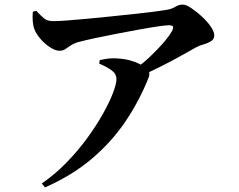

<svg xmlns="http://www.w3.org/2000/svg" viewBox="-20 -763 1040 836"><path d="M564 -459Q600 -485 632.5 -515.5Q665 -546 690.5 -575.5Q716 -605 729 -628Q737 -644 732.5 -648.5Q728 -653 714 -653Q702 -653 667.5 -648Q633 -643 586.5 -634.5Q540 -626 490.5 -616.5Q441 -607 396.5 -597.5Q352 -588 322 -580Q303 -575 289.5 -566Q276 -557 265 -549.5Q254 -542 239 -542Q221 -542 198 -557Q175 -572 156.5 -593.5Q138 -615 130 -635Q124 -651 122.5 -671Q121 -691 123 -712L138 -716Q159 -693 173 -682Q187 -671 211 -671Q234 -671 273.5 -674Q313 -677 362 -681.5Q411 -686 463 -691.5Q515 -697 562 -702Q609 -707 645.5 -711.5Q682 -716 699 -719Q727 -723 742.5 -733Q758 -743 776 -743Q790 -743 812.5 -728Q835 -713 858.5 -691.5Q882 -670 897.5 -647.5Q913 -625 913 -609Q913 -592 898 -583Q883 -574 864.5 -569Q846 -564 834 -557Q807 -542 767 -519.5Q727 -497 679 -473Q631 -449 580 -426ZM162 36Q220 -4 270 -55.5Q320 -107 360 -162Q400 -217 428.5 -268Q457 -319 472 -358.5Q487 -398 487 -418Q487 -442 465 -457.5Q443 -473 412 -486L414 -501Q431 -505 448 -507.5Q465 -510 484 -509Q532 -507 566.5 -493.5Q601 -480 613 -469Q624 -461 628.5 -450.5Q633 -440 627 -425Q587 -324 526.5 -234.5Q466 -145 380 -72Q294 1 176 53Z"/></svg>

Font: Noto Serif HK ExtraLight
Style: Bold
Weight: 700
Version: Version 2.002-H1;hotconv 1.1.0;makeotfexe 2.6.0